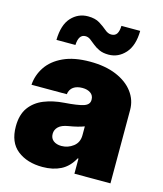

<svg xmlns="http://www.w3.org/2000/svg" viewBox="-115 -851 803 945"><g transform="rotate(15 286.5 -379.0)"><path d="M190.4 8.8Q111.8 8.8 62.3 -30.3Q12.7 -69.3 12.7 -150.4Q12.7 -210.4 39.3 -247.1Q65.9 -283.7 111.3 -302Q156.7 -320.3 212.9 -324.2Q281.2 -329.1 310.1 -338.6Q338.9 -348.1 338.9 -372.1V-374Q338.9 -395 322.8 -406.5Q306.6 -418 281.2 -418Q252.9 -418 235.4 -405.8Q217.8 -393.6 213.9 -368.2H34.2Q37.6 -418 65.7 -460Q93.8 -502 148.2 -527.3Q202.6 -552.7 284.2 -552.7Q361.8 -552.7 418.2 -529.1Q474.6 -505.4 504.9 -464.8Q535.2 -424.3 535.2 -374V0H351.6V-77.1H347.7Q322.8 -31.2 283.2 -11.2Q243.7 8.8 190.4 8.8ZM253.9 -115.2Q287.1 -115.2 314 -135.7Q340.8 -156.2 340.8 -193.4V-238.3Q310.5 -226.6 262.7 -218.8Q228.5 -213.4 212.9 -198.2Q197.3 -183.1 197.3 -162.1Q197.3 -139.2 213.1 -127.2Q229 -115.2 253.9 -115.2ZM361.3 -609.4Q333.5 -609.4 314.2 -618.2Q294.9 -627 281 -638.7Q267.1 -650.4 255.1 -659.2Q243.2 -668 229.5 -668Q194.8 -668 192.4 -613.3H95.7Q97.2 -690.4 131.8 -728Q166.5 -765.6 216.8 -765.6Q253.4 -765.6 276.4 -751.2Q299.3 -736.8 315.7 -722.7Q332 -708.5 348.6 -708.5Q369.1 -708.5 377.7 -722.9Q386.2 -737.3 386.7 -762.7H482.4Q481.4 -687.5 446.3 -648.4Q411.1 -609.4 361.3 -609.4Z"/></g></svg>

Font: Inter Tight Black
Style: Regular
Weight: 900
Designer: Rasmus Andersson
Foundry: rsms
Version: Version 3.004; ttfautohint (v1.8.4.7-5d5b)